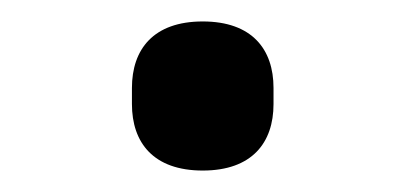

<svg xmlns="http://www.w3.org/2000/svg" viewBox="-20 -394 378 179"><path d="M169 -235C215 -235 235 -261 235 -297V-312C235 -348 215 -374 169 -374C123 -374 103 -348 103 -312V-297C103 -261 123 -235 169 -235Z"/></svg>

Font: IBM Plex Thai Text
Style: Regular
Weight: 450
Designer: Mike Abbink, Paul van der Laan, Pieter van Rosmalen, Ben Mitchell, Mark Frömberg
Foundry: Bold Monday
Version: Version 1.0